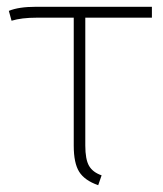

<svg xmlns="http://www.w3.org/2000/svg" viewBox="-20 -540 480 565"><path d="M231 -488V-112Q231 -71 242 -52Q253 -33 279 -24L269 5Q229 -9 213 -34.5Q197 -60 197 -111V-488H89Q43 -488 14 -479L6 -508Q35 -520 85 -520H427V-488Z"/></svg>

Font: FiraSans
Style: Regular
Weight: 200
Designer: Carrois Corporate & Edenspiekermann AG
Foundry: Carrois Corporate GbR & Edenspiekermann AG
Version: Version 3.106;PS 003.106;hotconv 1.0.70;makeotf.lib2.5.58329